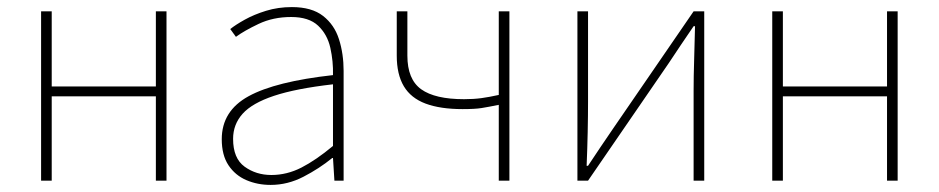

<svg xmlns="http://www.w3.org/2000/svg" viewBox="-20 -510 2650 542"><path d="M96 0V-478H126V-266H420V-478H450V0H420V-238H126V0Z M744 12Q707 12 675.5 -1.5Q644 -15 625 -43.5Q606 -72 606 -117Q606 -197 682 -238.5Q758 -280 920 -298Q921 -337 912.5 -375Q904 -413 878 -437.5Q852 -462 802 -462Q751 -462 710 -442.5Q669 -423 646 -406L630 -428Q645 -440 671 -454.5Q697 -469 731 -479.5Q765 -490 804 -490Q860 -490 892 -465Q924 -440 937 -399Q950 -358 950 -310V0H924L920 -64H918Q881 -34 836.5 -11Q792 12 744 12ZM746 -16Q790 -16 831 -37Q872 -58 920 -98V-272Q815 -260 753.5 -239.5Q692 -219 665 -189Q638 -159 638 -118Q638 -63 670.5 -39.5Q703 -16 746 -16Z M1388 0V-214Q1358 -208 1339.5 -205Q1321 -202 1286 -202Q1223 -202 1181.5 -217.5Q1140 -233 1120 -266.5Q1100 -300 1100 -353V-478H1130V-353Q1130 -286 1169 -258Q1208 -230 1290 -230Q1317 -230 1339 -233Q1361 -236 1388 -242V-478H1418V0Z M1610 0V-478H1640V-224Q1640 -184 1639 -137Q1638 -90 1636 -42H1640Q1655 -65 1675 -94.5Q1695 -124 1710 -146L1938 -478H1968V0H1938V-254Q1938 -294 1939.5 -341Q1941 -388 1942 -436H1938Q1923 -414 1903 -384.5Q1883 -355 1868 -332L1640 0Z M2160 0V-478H2190V-266H2484V-478H2514V0H2484V-238H2190V0Z"/></svg>

Font: Source Sans 3 VF
Style: Regular
Weight: 200
Designer: Paul D. Hunt
Foundry: Adobe
Version: Version 3.046;hotconv 1.0.118;makeotfexe 2.5.65603